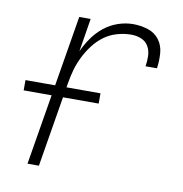

<svg xmlns="http://www.w3.org/2000/svg" viewBox="-66 -600 632 663"><g transform="rotate(10 250.0 -269.0)"><path d="M73 0 161 -530H201L182 -413Q193 -438 209.5 -461.5Q226 -485 248 -502.5Q270 -520 296.5 -529Q323 -538 349 -538Q376 -538 401 -530Q426 -522 441 -502Q456 -482 458 -455Q460 -428 456 -402H416Q419 -420 418.5 -438.5Q418 -457 409.5 -472Q401 -487 384.5 -494Q368 -501 349 -501Q325 -501 300 -494Q275 -487 254.5 -472Q234 -457 218 -436Q202 -415 190.5 -391.5Q179 -368 172.5 -344.5Q166 -321 162 -296L113 0ZM16 -247V-283H279V-247Z"/></g></svg>

Font: Iosevka Curly XLtObl
Style: Regular
Weight: 200
Italic angle: -9°
Monospace: yes
Designer: Belleve Invis
Foundry: Belleve Invis
Version: Version 11.1.0; ttfautohint (v1.8.3)